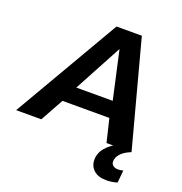

<svg xmlns="http://www.w3.org/2000/svg" viewBox="-196 -846 1141 1204"><g transform="rotate(20 375.0 -244.0)"><path d="M-36 0 376 -708H545L734 0H567L530 -154H217L132 0ZM270 -262H513L442 -582ZM648 -20 734 0Q687 19 666 43.5Q645 68 645 93Q645 112 658 121.5Q671 131 691 131Q701 131 709 129.5Q717 128 725 126L717 209Q682 220 645 220Q590 220 560.5 193Q531 166 531 124Q531 79 562.5 42Q594 5 648 -20Z"/></g></svg>

Font: Georama Extended SemiBold
Style: Italic
Weight: 600
Width: 7
Italic angle: -9°
Designer: Jean-Baptiste Levee
Foundry: Production Type
Version: Version 1.000